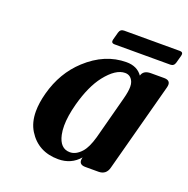

<svg xmlns="http://www.w3.org/2000/svg" viewBox="-125 -805 914 933"><g transform="rotate(20 332.0 -338.5)"><path d="M410.2 0Q379.4 0 379.4 -24.4Q379.4 -29.8 381.8 -39.1Q339.8 9.8 272.9 9.8Q168.9 9.8 117.2 -73.7Q91.8 -114.7 91.8 -172.4Q91.8 -215.8 106 -268.6Q137.2 -384.8 218.8 -460Q313 -546.9 424.8 -546.9Q480 -546.9 507.3 -507.8Q515.1 -537.1 553.7 -537.1H622.1Q652.8 -537.1 652.8 -513.2Q652.8 -507.3 650.4 -498L527.8 -39.1Q517.6 0 478 0ZM412.6 -154.3Q412.6 -154.3 471.7 -377.4Q481.9 -416 481.9 -439.9Q481.9 -455.1 478 -464.8Q465.8 -495.6 436 -495.6Q387.7 -495.6 335.4 -429.2Q290 -371.1 262.2 -268.6Q244.6 -202.6 244.6 -153.3Q244.6 -128.4 249 -107.9Q263.2 -41.5 314.5 -41.5Q345.7 -41.5 373.5 -72.3Q396.5 -97.7 412.6 -154.3ZM360.8 -687H648.9Q664.1 -687 664.1 -675.3Q664.1 -670.9 663.1 -667.5L652.3 -627.9Q647 -608.4 627.9 -608.4H339.8Q324.2 -608.4 324.2 -620.6Q324.2 -624.5 325.2 -627.9L335.9 -667.5Q341.3 -687 360.8 -687Z"/></g></svg>

Font: Cursive Sans
Style: Bold
Weight: 700
Italic angle: -15°
Designer: Wojciech Kalinowski "wmk69" (wmk69@o2.pl)
Foundry: Wojciech Kalinowski "wmk69" (wmk69@o2.pl)
Version: Wersja 3.1.0; 2022-02-18